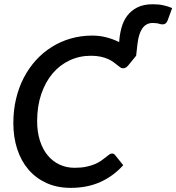

<svg xmlns="http://www.w3.org/2000/svg" viewBox="-20 -900 852 928"><path d="M575.5 -101.5Q529 -49.5 466 -20.8Q403 8 321.5 8Q256 8 204.5 -15.5Q153 -39 117.5 -80.5Q82 -122 63.2 -179.5Q44.5 -237 44.5 -305Q44.5 -367.5 57.8 -423Q71 -478.5 95.5 -525.2Q120 -572 154.2 -609.5Q188.5 -647 230.5 -673.2Q272.5 -699.5 321 -713.5Q369.5 -727.5 422 -728Q458.5 -728.5 492.2 -720Q526 -711.5 556 -696.5Q558 -731.5 566.8 -764.5Q575.5 -797.5 594.2 -823Q613 -848.5 643.5 -864Q674 -879.5 719 -879.5Q734 -879.5 746.2 -878.2Q758.5 -877 769.5 -874.5Q780.5 -872 791 -868.8Q801.5 -865.5 812 -861L790.5 -802Q787.5 -794 783.5 -789.8Q779.5 -785.5 774.8 -783.8Q770 -782 764.8 -782.2Q759.5 -782.5 754.5 -783.5Q739 -789 719 -789Q686 -789 668 -762.8Q650 -736.5 644.5 -688L638 -630.5L599.5 -583.5Q595 -578 589 -574Q583 -570 574 -570Q567.5 -570 561 -574.5Q554.5 -579 546.5 -585.8Q538.5 -592.5 527.8 -600.2Q517 -608 502 -614.8Q487 -621.5 466.8 -626Q446.5 -630.5 419 -630.5Q364 -630.5 316.5 -608.2Q269 -586 234.2 -545Q199.5 -504 179.5 -445.5Q159.5 -387 159.5 -314.5Q159.5 -262 173 -220Q186.5 -178 210.5 -149Q234.5 -120 267.8 -104.5Q301 -89 340.5 -89Q372 -89 396.2 -94Q420.5 -99 438.5 -106.8Q456.5 -114.5 469.2 -123.5Q482 -132.5 491.5 -140.2Q501 -148 508 -153Q515 -158 521.5 -158Q527 -158 530.5 -155.8Q534 -153.5 536 -151Z"/></svg>

Font: Lato SemiBold
Style: Italic
Weight: 600
Italic angle: -7°
Designer: Lukasz Dziedzic with Adam Twardoch and Botio Nikoltchev
Foundry: tyPoland Lukasz Dziedzic
Version: Version 2.015; 2015-08-06; http://www.latofonts.com/